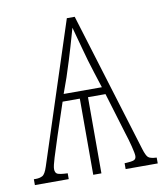

<svg xmlns="http://www.w3.org/2000/svg" viewBox="-66 -592 560 648"><g transform="rotate(-10 213.5 -268.0)"><path d="M2 0V-20H9Q22 -20 31.5 -25Q41 -30 49 -55L206 -536H233L380 -57Q387 -34 394 -27.5Q401 -21 423 -20V0H313V-20Q338 -21 345.5 -24.5Q353 -28 353 -38Q353 -47 346.5 -72.5Q340 -98 333 -119L290 -261H230V0H202V-261H143L106 -150Q92 -107 83.5 -79.5Q75 -52 75 -42Q75 -29 83 -25Q91 -21 118 -20V0ZM151 -286H282L265 -339Q251 -382 239 -427.5Q227 -473 219 -501Q213 -480 201.5 -440Q190 -400 170 -339Z"/></g></svg>

Font: Noto Serif Condensed Thin
Style: Regular
Weight: 100
Width: 3
Designer: Monotype Design Team
Foundry: Monotype Imaging Inc.
Version: Version 2.013; ttfautohint (v1.8.4.7-5d5b)